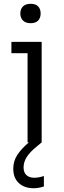

<svg xmlns="http://www.w3.org/2000/svg" viewBox="-20 -749 339 1010"><path d="M180.7 -640.9Q167.5 -627 141.1 -627Q114.7 -627 100.8 -641.1Q86.9 -655.3 86.9 -678.2Q86.9 -701.2 100.8 -715.1Q114.7 -729 141.1 -729Q167.5 -729 180.7 -715.3Q193.8 -701.7 193.8 -678.2Q193.8 -654.8 180.7 -640.9ZM157.2 241.2Q108.4 241.2 79.1 214.1Q49.8 187 49.8 138.2Q49.8 99.1 70.6 66.7Q91.3 34.2 131.8 0H125V-469.2H40V-528.8H199.2V0L172.9 22Q137.2 50.8 120.6 77.1Q104 103.5 104 131.8Q104 158.2 118.9 172.1Q133.8 186 160.2 186Q184.1 186 210.9 176.8V231.9Q182.1 241.2 157.2 241.2Z"/></svg>

Font: Sora Light
Style: Regular
Weight: 300
Designer: Jonathan Barnbrook, Julián Moncada
Foundry: Barnbrook Fonts
Version: Version 2.000